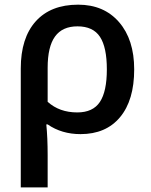

<svg xmlns="http://www.w3.org/2000/svg" viewBox="-20 -570 651 830"><path d="M560.1 -270Q560.1 -136.7 499 -63.5Q438 9.8 328.1 9.8Q246.6 9.8 186 -32.2H180.2Q186 26.4 186 100.1V240.2H69.8V-273.9Q69.8 -405.8 134.5 -477.8Q199.2 -549.8 317.9 -549.8Q429.2 -549.8 494.6 -474.4Q560.1 -398.9 560.1 -270ZM314.9 -456.1Q249.5 -456.1 217.8 -412.1Q186 -368.2 186 -276.9V-129.9Q236.8 -84 314 -84Q381.8 -84 411.9 -129.4Q441.9 -174.8 441.9 -270Q441.9 -365.7 412.1 -410.9Q382.3 -456.1 314.9 -456.1Z"/></svg>

Font: JBL Sans
Style: Semibold
Weight: 600
Version: Version 1.10